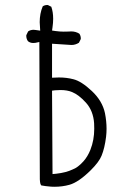

<svg xmlns="http://www.w3.org/2000/svg" viewBox="-20 -755 540 753"><path d="M193.4 -22.5Q224.6 -22.5 252.4 -30.3Q288.6 -40.5 336.4 -87.9Q368.7 -120.1 378.4 -144.5Q390.6 -174.3 396 -218.3Q397.9 -233.9 397.9 -250Q397.9 -279.8 391.6 -311.5Q381.3 -359.4 340.3 -397.9Q299.3 -436.5 267.6 -444.3Q241.2 -451.2 211.4 -451.2Q204.6 -451.2 184.1 -450.2V-583.5L260.3 -578.6Q275.9 -578.6 289.6 -587.4L296.4 -601.1Q296.9 -602.5 296.9 -603.5Q296.9 -615.2 291 -623Q276.9 -631.8 258.8 -631.8Q255.9 -631.8 249.5 -631.3Q243.2 -630.9 229.2 -630.9Q215.3 -630.9 197.3 -633.3L184.1 -635.3L186 -648.4Q188.5 -665.5 188.5 -681.2Q188.5 -708 181.2 -728.5L168.5 -734.9Q167 -735.4 166 -735.4Q154.8 -735.4 147.5 -730Q135.7 -701.7 135.7 -668Q135.7 -659.7 137.7 -634.8L121.1 -637.2Q116.2 -638.2 111.8 -638.2Q99.6 -638.2 90.3 -631.8L83.5 -617.7Q83 -616.2 83 -615.2Q83 -602.5 89.8 -593.3Q98.6 -586.4 109.9 -586.4Q113.8 -586.4 118.2 -586.9L134.3 -590.3L136.2 -51.8Q136.7 -40.5 138.2 -35.2Q140.6 -28.3 142.1 -27.8Q156.2 -24.9 180.7 -22.9Q187 -22.5 193.4 -22.5ZM264.6 -90.3 265.6 -90.8Q265.1 -90.3 264.6 -90.3ZM217.3 -401.9Q243.7 -401.9 262.7 -394Q289.1 -383.3 316.9 -352.5Q345.7 -320.8 349.1 -271.5Q349.6 -261.2 349.6 -250Q349.6 -205.6 334.5 -167.5Q323.7 -140.6 307.1 -122.1Q285.2 -97.7 264.6 -90.3Q239.3 -78.1 200.7 -73.7L186 -72.3L184.1 -399.4L195.8 -400.9Q207 -401.9 217.3 -401.9Z"/></svg>

Font: NaikaiFont
Style: ExtraLight
Weight: 200
Version: Version 1.89